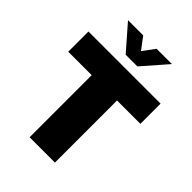

<svg xmlns="http://www.w3.org/2000/svg" viewBox="-261 -1043 1163 1163"><g transform="rotate(45 321.0 -461.5)"><path d="M213 -532H12V-705H630V-532H430V0H213ZM509 -923 371 -765H271L133 -923H263L321 -846L378 -923Z"/></g></svg>

Font: Nunito Sans Heavy
Style: Regular
Weight: 400
Designer: Vernon Adams
Foundry: Vernon Adams
Version: Version 2.500